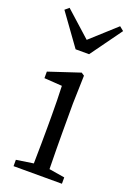

<svg xmlns="http://www.w3.org/2000/svg" viewBox="-152 -853 629 910"><g transform="rotate(20 162.5 -398.0)"><path d="M41 0V-32L127 -45Q129 -155 129 -228V-284Q129 -366 126 -436L36 -442V-475L193 -527L208 -517L204 -375V-228Q204 -155 206 -45L285 -32V0ZM128 -621 14 -779 34 -796 162 -681 289 -796 310 -779 196 -621Z"/></g></svg>

Font: GenRyuMin TW R
Style: Regular
Weight: 400
Version: Version 1.501;PS 1;hotconv 16.6.51;makeotf.lib2.5.65220